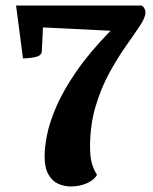

<svg xmlns="http://www.w3.org/2000/svg" viewBox="-20 -661 553 693"><path d="M236 12Q213 12 191.5 3Q170 -6 155.5 -30Q141 -54 141 -99Q141 -128 149.5 -172.5Q158 -217 182.5 -274.5Q207 -332 254.5 -401.5Q302 -471 379 -550L135 -562L131 -476Q130 -461 111 -456Q92 -451 63 -450L38 -641H492Q505 -631 505 -616Q505 -598 485 -568Q465 -538 435 -495.5Q405 -453 375 -398.5Q345 -344 325 -277Q305 -210 305 -132Q305 -98 310.5 -75.5Q316 -53 330 -30Q320 -11 293.5 0.5Q267 12 236 12Z"/></svg>

Font: Petrona ExtraBold
Style: Regular
Weight: 800
Designer: Ringo R. Seeber
Foundry: Ringo R. Seeber
Version: Version 2.001; ttfautohint (v1.8.3)